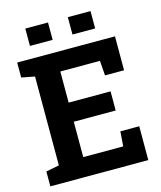

<svg xmlns="http://www.w3.org/2000/svg" viewBox="-128 -973 894 1065"><g transform="rotate(-15 319.5 -440.5)"><path d="M27.3 0ZM486.3 -312.5H245.6V-109.4H475.1L481.4 -194.3H589.8V0H27.3V-85.4L103 -100.1V-610.4L27.3 -625V-710.9H103H588.9V-516.1H479.5L473.1 -601.1H245.6V-422.4H486.3ZM494.1 -781.7H363.8V-881.3H494.1ZM250 -781.7H119.6V-881.3H250Z"/></g></svg>

Font: TypoPRO Roboto Slab
Style: Bold
Weight: 700
Designer: Google
Version: Version 1.100263; 2013; ttfautohint (v0.94.20-1c74) -l 8 -r 